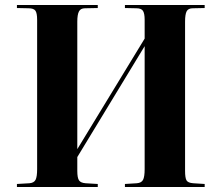

<svg xmlns="http://www.w3.org/2000/svg" viewBox="-20 -750 889 770"><path d="M47.9 0V-12.2L98.1 -15.1Q116.2 -16.6 122.6 -28.8Q128.9 -41 128.9 -71.8V-670.9Q128.9 -697.3 122.1 -707Q115.2 -716.8 94.2 -716.8L47.9 -717.8V-730H372.1V-717.8L320.8 -716.8Q303.2 -716.8 296.6 -704.1Q290 -691.4 290 -663.1V-151.9L560.1 -595.2V-670.9Q560.1 -695.8 553.5 -706.3Q546.9 -716.8 526.9 -716.8L481 -717.8V-730H800.8V-717.8L752.9 -716.8Q734.9 -716.8 728.5 -704.6Q722.2 -692.4 722.2 -663.1V-64.9Q722.2 -36.6 728 -26.6Q733.9 -16.6 754.9 -15.1L800.8 -12.2V0H481V-12.2L528.8 -15.1Q547.4 -16.6 553.7 -28.8Q560.1 -41 560.1 -71.8V-564.9L290 -120.1V-64.9Q290 -36.6 296.9 -26.6Q303.7 -16.6 323.2 -15.1L372.1 -12.2V0Z"/></svg>

Font: Display Regular
Style: Bold
Weight: 700
Designer: Latin by Veronika Burian and Jose Scaglione. Greek by Irene Vlachou. Cyrillic by Vera Evstafieva.
Foundry: TypeTogether
Version: Version 3.002